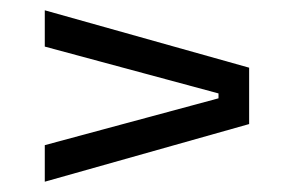

<svg xmlns="http://www.w3.org/2000/svg" viewBox="-20 -497 556 373"><path d="M404.5 -306V-315.5L67 -406.5V-477L464 -365.5V-256L67 -144V-215Z"/></svg>

Font: Anek Malayalam Medium
Style: Regular
Weight: 400
Version: Version 1.003